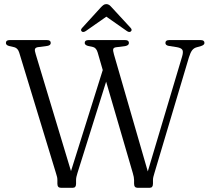

<svg xmlns="http://www.w3.org/2000/svg" viewBox="-20 -890 991 910"><path d="M764 -686.5Q764 -700 781.5 -700H931.5Q949 -700 949 -686.5Q949 -677 933.5 -672L911 -665.5Q898.5 -662 890.5 -651.5Q882.5 -641 875.5 -618.5L712 -70Q709 -60 707 -52.2Q705 -44.5 705 -36.5V-19.5Q705 0 690 0H631.5Q615.5 0 615.5 -19.5V-36.5Q615.5 -49.5 609.5 -69.5L483 -503L347 -69.5Q340.5 -50 340.5 -36.5V-19Q340.5 0 325.5 0H268.5Q252 0 252 -19V-36.5Q252 -44 250.5 -51Q249 -58 245.5 -68.5L71 -641Q64.5 -661.5 48.5 -666L23 -672Q8 -676 8 -686.5Q8 -700 25.5 -700H203Q220.5 -700 220.5 -686.5Q220.5 -675.5 205 -672.5L159.5 -666.5Q148 -664.5 145.8 -657.5Q143.5 -650.5 149.5 -632.5L316.5 -79L467 -558L443 -641Q436.5 -663 421.5 -667L396.5 -672.5Q381.5 -677 381.5 -686.5Q381.5 -700 399 -700H573.5Q591 -700 591 -686.5Q591 -675.5 575.5 -672L530 -666Q519 -664.5 516.8 -657.8Q514.5 -651 520 -632.5L680.5 -77.5L842.5 -620Q849.5 -642.5 845 -652.5Q840.5 -662.5 818 -666.5L779.5 -672.5Q764 -675.5 764 -686.5ZM599.5 -740.5Q592.5 -735 580.5 -743.5L484 -811L387.5 -743.5Q375 -735 368 -740.5Q359.5 -747.5 369.5 -758L457.5 -854.5Q464.5 -862 470.2 -866.2Q476 -870.5 484 -870.5Q492 -870.5 497.8 -866.2Q503.5 -862 510 -854.5L599 -758Q608.5 -747.5 599.5 -740.5Z"/></svg>

Font: Fraunces 72pt Soft Light
Style: Regular
Weight: 300
Version: Version 1.000;[b76b70a41]